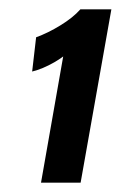

<svg xmlns="http://www.w3.org/2000/svg" viewBox="-20 -778 259 412"><path d="M68 -386 124.5 -707.5 148.5 -684.5Q122 -659 96.8 -644.5Q71.5 -630 49 -624.5L57.5 -698Q82.5 -707 109.5 -723.5Q136.5 -740 152.5 -758H219L153 -386Z"/></svg>

Font: Cabin SemiCondensedSemiBold
Style: Italic
Weight: 600
Width: 4
Italic angle: -10°
Designer: Pablo Impallari
Foundry: Pablo Impallari. http://www.impallari.com Igino Marini. http://www.ikern.com
Version: Version 3.001